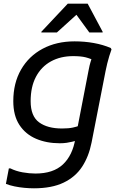

<svg xmlns="http://www.w3.org/2000/svg" viewBox="-20 -780 658 1040"><path d="M164 240Q140 240 112.5 237.5Q85 235 58.5 229.5Q32 224 12 216L28 132H36Q66 147 102.5 153.5Q139 160 172 160Q268 160 320.5 111Q373 62 388 -28L460 -400Q465 -427 470.5 -444.5Q476 -462 480 -474L500 -448Q470 -463 444 -469.5Q418 -476 376 -476Q308 -476 256 -447.5Q204 -419 175 -364.5Q146 -310 146 -232Q146 -151 191.5 -117.5Q237 -84 316 -84Q352 -84 374.5 -89Q397 -94 412 -100L396 -20Q386 -16 372 -12.5Q358 -9 341 -6.5Q324 -4 304 -4Q232 -4 175 -28.5Q118 -53 85 -103.5Q52 -154 52 -232Q52 -330 94 -403Q136 -476 211 -516Q286 -556 384 -556Q438 -556 488 -547Q538 -538 580 -520L584 -512Q578 -496 572 -476.5Q566 -457 561 -436.5Q556 -416 552 -396L476 -8Q461 68 424.5 123.5Q388 179 324 209.5Q260 240 164 240ZM204 -604V-608L347 -760H455L536 -608V-604H464L394 -700L288 -604Z"/></svg>

Font: Kufam
Style: Italic
Weight: 400
Italic angle: -11°
Designer: Artur Schmal
Foundry: Original Type
Version: Version 1.301; ttfautohint (v1.8.3)